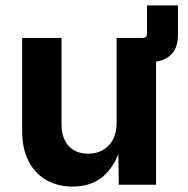

<svg xmlns="http://www.w3.org/2000/svg" viewBox="-20 -687 699 714"><path d="M474.1 -455.7V-545.9H510.7Q526.8 -545.9 526.8 -562V-667H641.8V-557.1Q641.8 -505.3 612.6 -480.5Q583.4 -455.7 535.6 -455.7ZM250.3 6.8Q193.8 6.8 151.4 -17.8Q109 -42.5 85.7 -88.7Q62.4 -134.9 62.4 -198.7V-545.9H208.8V-224.2Q208.8 -173.3 235.2 -144.4Q261.5 -115.5 307.8 -115.5Q339 -115.5 362.7 -129Q386.5 -142.6 400.1 -168.3Q413.7 -194 413.7 -229.8V-545.9H560.3V0H421.8L419.7 -136.3H428.3Q406.6 -67.5 362.6 -30.3Q318.6 6.8 250.3 6.8Z"/></svg>

Font: Adwaita Sans
Style: Regular
Weight: 400
Designer: Rasmus Andersson
Foundry: rsms
Version: Version 4.001;git-9221beed3